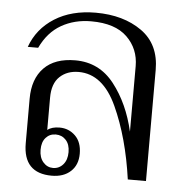

<svg xmlns="http://www.w3.org/2000/svg" viewBox="-46 -608 639 663"><g transform="rotate(5 274.0 -277.0)"><path d="M58 -94V-248Q58 -317 95.5 -355.5Q133 -394 204 -394Q287 -394 339 -327.5Q391 -261 413 -165V-392Q413 -452 371.5 -492.5Q330 -533 247 -533Q189 -533 143.5 -507Q98 -481 72 -426H36Q59 -490 117.5 -527Q176 -564 260 -564Q356 -564 419.5 -519Q483 -474 483 -385V0H420Q400 -143 351.5 -249Q303 -355 219 -355Q179 -355 153.5 -331Q128 -307 128 -258V-146Q143 -158 170 -158Q202 -158 224.5 -136Q247 -114 247 -74Q247 -35 222.5 -12.5Q198 10 157 10Q58 10 58 -94ZM208 -76Q208 -103 194 -118Q180 -133 159 -133Q138 -133 124.5 -118Q111 -103 111 -76Q111 -49 125 -33Q139 -17 159 -17Q180 -17 194 -33Q208 -49 208 -76Z"/></g></svg>

Font: Trirong Light
Style: Regular
Weight: 300
Designer: Katatrad Team
Foundry: CadsonDemak
Version: Version 1.001